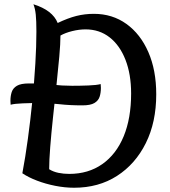

<svg xmlns="http://www.w3.org/2000/svg" viewBox="-20 -867 800 902"><path d="M251 -759Q299 -782 338.5 -792Q378 -802 421 -802Q508 -802 574 -754.5Q640 -707 677 -622Q714 -537 714 -424Q714 -293 665 -194.5Q616 -96 529.5 -40.5Q443 15 328 15Q285 15 239.5 6Q194 -3 153.5 -18.5Q113 -34 85 -53Q99 -127 111 -215Q123 -303 132 -393.5Q141 -484 146 -567.5Q151 -651 151 -718Q151 -770 148 -798.5Q145 -827 137 -847Q227 -819 251 -759ZM211 -72Q230 -60 254.5 -55Q279 -50 305 -50Q395 -50 460.5 -96Q526 -142 561 -226.5Q596 -311 596 -428Q596 -518 569.5 -586Q543 -654 495 -691.5Q447 -729 382 -729Q352 -729 319.5 -721Q287 -713 264 -700Q264 -663 258.5 -600.5Q253 -538 245 -464Q237 -390 229 -315.5Q221 -241 216 -177Q211 -113 211 -72ZM367 -372Q307 -372 259 -377.5Q211 -383 164 -383Q126 -383 87 -381.5Q48 -380 30 -375Q30 -380 29.5 -384.5Q29 -389 29 -393Q29 -416 35 -434.5Q41 -453 59.5 -464Q78 -475 116 -475Q175 -475 223.5 -469.5Q272 -464 319 -464Q357 -464 395.5 -465.5Q434 -467 453 -472Q453 -467 453.5 -462.5Q454 -458 454 -454Q454 -431 448 -412.5Q442 -394 423.5 -383Q405 -372 367 -372Z"/></svg>

Font: Merienda Medium
Style: Regular
Weight: 500
Designer: Eduardo Rodriguez Tunni
Foundry: Eduardo Rodriguez Tunni
Version: Version 2.001; ttfautohint (v1.8.4.7-5d5b)